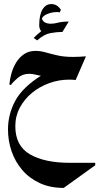

<svg xmlns="http://www.w3.org/2000/svg" viewBox="-20 -585 491 949"><path d="M294.9 343.8Q227.5 343.8 176 319.8Q124.5 295.9 89.6 254.9Q54.7 213.9 37.1 162.1Q19.5 110.4 19.5 54.7Q19.5 -19.5 55.4 -86.7Q91.3 -153.8 186.5 -213.4L187.5 -210Q172.9 -211.4 156.7 -215.8Q140.6 -220.2 124 -220.2Q91.8 -220.2 68.4 -200.4Q44.9 -180.7 33.7 -164.6L26.4 -167.5Q28.3 -192.9 36.4 -221.7Q44.4 -250.5 59.8 -275.9Q75.2 -301.3 98.9 -317.4Q122.6 -333.5 155.8 -333.5Q179.7 -333.5 206.1 -325.9Q232.4 -318.4 264.9 -311Q297.4 -303.7 338.9 -303.7Q371.6 -303.7 404.8 -306.6L354 -189.5Q339.8 -191.4 321.8 -191.4Q271.5 -191.4 223.9 -174.3Q176.3 -157.2 138.4 -126.2Q100.6 -95.2 78.1 -53.2Q55.7 -11.2 55.7 38.6Q55.7 135.7 127.9 177.7Q200.2 219.7 324.7 219.7H450.7V231.9ZM194.8 -423.3Q183.1 -429.7 178.5 -438.7Q173.8 -447.8 173.8 -459Q173.8 -512.2 190.2 -538.6Q206.5 -564.9 233.4 -564.9Q263.2 -564.9 281.2 -536.1L274.9 -523.9Q269.5 -525.4 261.2 -525.4Q236.3 -525.4 212.4 -515.1Q188.5 -504.9 184.6 -487.3L186.5 -498.5Q188.5 -482.4 200.4 -475.1Q212.4 -467.8 231 -467.8Q245.6 -467.8 265.1 -472.2ZM319.8 -478.5 288.6 -427.2Q262.2 -427.2 230 -421.6Q197.8 -416 163.6 -385.3L146.5 -397.5Q179.7 -431.6 219.5 -455.1Q259.3 -478.5 319.8 -478.5Z"/></svg>

Font: Lateef
Style: Bold
Weight: 700
Designer: SIL International
Foundry: SIL International
Version: Version 4.200